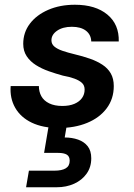

<svg xmlns="http://www.w3.org/2000/svg" viewBox="-20 -528 566 810"><path d="M228 12Q161 12 114 -10.5Q67 -33 44 -73.5Q21 -114 25 -165H144Q144 -141 154.5 -122Q165 -103 187.5 -92Q210 -81 243 -81Q273 -81 294 -90Q315 -99 326 -114.5Q337 -130 337 -150Q337 -168 325.5 -178.5Q314 -189 293.5 -196.5Q273 -204 245 -209Q216 -217 186 -227.5Q156 -238 131.5 -253.5Q107 -269 92.5 -291Q78 -313 78 -343Q78 -391 106 -428Q134 -465 183.5 -486.5Q233 -508 296 -508Q383 -508 433 -466.5Q483 -425 481 -353H365Q364 -382 342.5 -398.5Q321 -415 283 -415Q245 -415 221 -398.5Q197 -382 197 -358Q197 -342 209.5 -331.5Q222 -321 244 -313.5Q266 -306 295 -299Q329 -291 359 -280.5Q389 -270 412 -255Q435 -240 447.5 -218Q460 -196 460 -165Q460 -111 430 -71Q400 -31 347.5 -9.5Q295 12 228 12ZM90 262 102 192H210Q241 192 257.5 182Q274 172 274 150Q274 132 262 124.5Q250 117 225 117H166L187 -7H263L253 52Q284 52 309.5 61Q335 70 350 89Q365 108 365 140Q365 177 345.5 204.5Q326 232 293 247Q260 262 219 262Z"/></svg>

Font: DM Sans 24pt SemiBold
Style: Italic
Weight: 600
Italic angle: -10°
Designer: Colophon Foundry, Jonny Pinhorn
Foundry: Colophon Foundry
Version: Version 4.004;gftools[0.9.30]